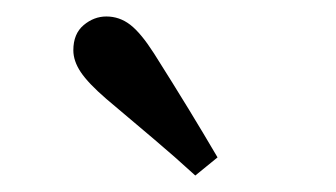

<svg xmlns="http://www.w3.org/2000/svg" viewBox="-20 -723 408 233"><path d="M244 -532 217 -510Q193 -532 167 -554Q141 -576 109 -603Q87 -622 78 -635.5Q69 -649 69 -662Q69 -682 81.5 -692.5Q94 -703 109 -703Q125 -703 138 -693Q151 -683 167 -658Q191 -620 209 -590.5Q227 -561 244 -532Z"/></svg>

Font: Lisu Bosa SemiBold
Style: Regular
Weight: 600
Designer: David Morse, Annie Olsen, Victor Gaultney, Frank Grießhammer (Latin)
Foundry: SIL International
Version: Version 2.000